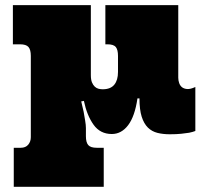

<svg xmlns="http://www.w3.org/2000/svg" viewBox="-20 -492 805 742"><path d="M412.1 25.9Q367.2 25.9 341.6 -10Q315.9 -45.9 304.2 -102.1L293.9 -100.1Q298.8 -79.1 303.2 -60.1Q306.2 -43 309.1 -25.9Q312 -8.8 312 2.9V34.2Q312 58.1 321 68.6Q330.1 79.1 354 79.1H380.9V230H33.2V79.1H60.1Q79.1 79.1 89.1 67.1Q99.1 55.2 99.1 38.1V-275.9Q99.1 -299.8 90.1 -310.3Q81.1 -320.8 57.1 -320.8H29.8V-472.2H331.1V-202.1Q331.1 -184.1 335.4 -173.6Q339.8 -163.1 346.4 -157Q353 -150.9 361.1 -148.9Q369.1 -147 377 -147Q407.2 -147 421.6 -164.6Q436 -182.1 436 -213.9V-275.9Q436 -299.8 427.5 -310.3Q418.9 -320.8 395 -320.8H387.2V-472.2H668.9V-191.9Q668.9 -181.2 672.4 -171.1Q675.8 -161.1 683.3 -155Q690.9 -148.9 703.4 -147.9Q715.8 -147 734.9 -155.8V14.2Q725.1 18.1 710.9 21Q699.2 22.9 680.7 24.9Q662.1 26.9 636.2 26.9Q609.9 26.9 588.4 21.5Q566.9 16.1 551.5 1Q536.1 -14.2 527.6 -41Q519 -67.9 519 -111.8H511.2Q501 -42 475.1 -8.1Q449.2 25.9 412.1 25.9Z"/></svg>

Font: Ultra
Style: Regular
Weight: 400
Designer: Astigmatic (AOETI)
Foundry: Astigmatic (AOETI)
Version: Version 1.000